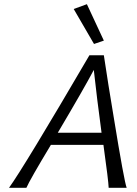

<svg xmlns="http://www.w3.org/2000/svg" viewBox="-20 -897 653 917"><path d="M585 0H499Q498 -33 474 -205H223Q123 -39 106 0H23Q94 -98 407 -633H476Q496 -499 523 -338Q573 -31 585 0ZM256 -263H465Q442 -434 428 -563Q381 -474 256 -263ZM395 -877 476 -703 429 -687 332 -854Z"/></svg>

Font: GFS Neohellenic Rg
Style: Italic
Weight: 400
Italic angle: -12°
Designer: Takis Katsoulidis and George D. Matthiopoulos
Foundry: Takis Katsoulidis and George D. Matthiopoulos
Version: Version 1.0